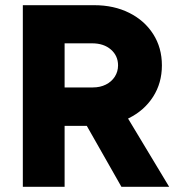

<svg xmlns="http://www.w3.org/2000/svg" viewBox="-20 -720 694 740"><path d="M68 0V-700H343Q419 -700 478 -670.5Q537 -641 570.5 -588.5Q604 -536 604 -468Q604 -400 570 -347Q536 -294 476.5 -264.5Q417 -235 340 -235H229V0ZM448 0 290 -278 411 -367 632 0ZM229 -383H338Q366 -383 388 -394Q410 -405 422.5 -424.5Q435 -444 435 -468Q435 -505 407.5 -529Q380 -553 335 -553H229Z"/></svg>

Font: Figtree Light ExtraBold
Style: Regular
Weight: 800
Version: Version 2.001;gftools[0.9.30]